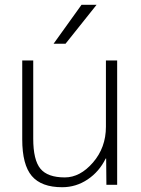

<svg xmlns="http://www.w3.org/2000/svg" viewBox="-20 -773 588 803"><path d="M254 -590H204L321 -753H384ZM119 -520V-193Q119 -104 149 -67.5Q179 -31 251 -31Q315 -31 369 -93.5Q423 -156 423 -243V-520H470V0H425L424 -110H422Q395 -55 346.5 -22.5Q298 10 240 10Q153 10 113 -37Q73 -84 73 -190V-520Z"/></svg>

Font: Mplus 1p Light
Style: Regular
Weight: 300
Version: Version 1.061